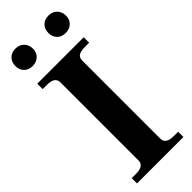

<svg xmlns="http://www.w3.org/2000/svg" viewBox="-293 -927 953 953"><g transform="rotate(-45 184.0 -450.0)"><path d="M6 -838Q6 -865 22.5 -882.5Q39 -900 67 -900Q95 -900 112 -882.5Q129 -865 129 -838Q129 -812 112 -795Q95 -778 67 -778Q39 -778 22.5 -795Q6 -812 6 -838ZM238 -838Q238 -866 254.5 -883Q271 -900 300 -900Q327 -900 344 -882.5Q361 -865 361 -838Q361 -812 344 -795Q327 -778 300 -778Q271 -778 254.5 -795Q238 -812 238 -838ZM21 -37H51Q107 -37 107 -75V-624Q107 -662 51 -662H21V-700H347V-662H317Q288 -662 274 -653Q260 -644 260 -624V-75Q260 -56 274 -46.5Q288 -37 317 -37H347V0H21Z"/></g></svg>

Font: Taviraj SemiBold
Style: Regular
Weight: 600
Designer: Katatrad Team
Foundry: CadsonDemak
Version: Version 1.001